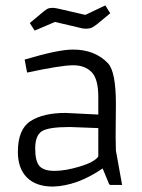

<svg xmlns="http://www.w3.org/2000/svg" viewBox="-20 -684 526 709"><path d="M408 -299 407 -180Q407 -152 408 -128L430 -6L431 -1H387L383 -4L359 -62Q266 2 176 5Q113 5 79.5 -28.5Q46 -62 46 -123Q46 -207 93 -237Q140 -267 222 -267Q232 -267 343 -261V-326Q343 -392 318.5 -417.5Q294 -443 250 -443Q206 -443 80 -416L71 -464Q195 -501 249 -501Q331 -501 379 -450Q408 -419 408 -299ZM343 -211 238 -215Q158 -215 134 -199Q110 -183 110 -135.5Q110 -88 126 -70.5Q142 -53 181.5 -53Q221 -53 274.5 -69Q328 -85 343 -106ZM340 -596Q321 -581 312 -579.5Q303 -578 294.5 -578Q286 -578 268 -583L183 -603L108 -571L90 -599L132 -634Q153 -652 160.5 -653.5Q168 -655 175.5 -655Q183 -655 200 -651L295 -629L369 -664L387 -635Z"/></svg>

Font: Gafata
Style: Regular
Weight: 400
Designer: Lautaro Hourcade
Foundry: Lautaro Hourcade
Version: Version 4.002; ttfautohint (v0.94.20-1c74) -l 7 -r 28 -G 0 -